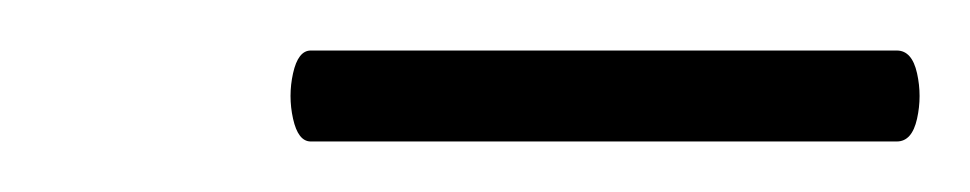

<svg xmlns="http://www.w3.org/2000/svg" viewBox="-20 -531 384 76"><path d="M103 -475Q98 -475 96 -484Q94 -493 96 -502Q98 -511 103 -511H335Q341 -511 343 -502Q345 -493 343 -484Q341 -475 335 -475Z"/></svg>

Font: Cormorant Infant Light SemiBold
Style: Italic
Weight: 600
Italic angle: -10°
Version: Version 4.001